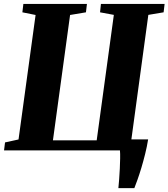

<svg xmlns="http://www.w3.org/2000/svg" viewBox="-26 -763 854 974"><path d="M574.5 191.5Q576.5 172 578.5 146Q580.5 120 581.8 92.5Q583 65 583.5 40.5Q584 16 582.5 0H-5.5L-0.5 -40.5L68 -55.5L154.5 -687L87.5 -700.5L92.5 -743H415L410 -700.5L329.5 -687L242.5 -51H464.5L551.5 -687.5L481.5 -700.5L486 -743H809L804 -700.5L726.5 -687.5L640.5 -56H725.5Q719.5 -18.5 710.2 18.5Q701 55.5 691 88.8Q681 122 671.5 148.5Q662 175 655.5 191.5Z"/></svg>

Font: Merriweather 60pt Black
Style: Italic
Weight: 900
Italic angle: -7.8°
Version: Version 2.101